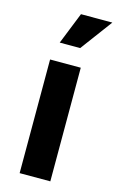

<svg xmlns="http://www.w3.org/2000/svg" viewBox="-113 -768 502 816"><g transform="rotate(15 138.0 -360.0)"><path d="M61 -500H196V0H61ZM138 -720H276L172 -580H82Z"/></g></svg>

Font: Uncut Sans Variable
Style: Regular
Weight: 400
Designer: Kasper Nordkvist
Foundry: UNCUT.wtf
Version: Version 1.304;Glyphs 3.2 (3246)